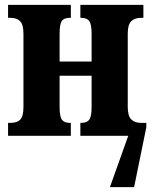

<svg xmlns="http://www.w3.org/2000/svg" viewBox="-20 -556 621 786"><path d="M579 -35 529 210H430L505 0H309V-53H312Q336 -53 345.5 -66Q355 -79 355 -118V-246H224V-118Q224 -79 233.5 -66Q243 -53 266 -53H270V0H13V-53H23Q50 -53 63 -66.5Q76 -80 76 -118V-418Q76 -455 62.5 -469Q49 -483 23 -483H13V-536H270V-483H266Q242 -483 233 -470Q224 -457 224 -418V-304H355V-418Q355 -456 345.5 -469.5Q336 -483 312 -483H309V-536H567V-483H558Q531 -483 517 -469Q503 -455 503 -418V-118Q503 -82 517 -67.5Q531 -53 558 -53H579Z"/></svg>

Font: Noto Serif CondExtraBold
Style: Regular
Weight: 800
Width: 3
Designer: Monotype Design Team
Foundry: Monotype Imaging Inc.
Version: Version 1.001